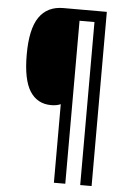

<svg xmlns="http://www.w3.org/2000/svg" viewBox="-59 -803 654 974"><g transform="rotate(5 267.5 -316.5)"><path d="M445 127H387V-703H311V127H253V-273Q232 -264 205 -264Q134 -264 96.5 -322.5Q59 -381 59 -509Q59 -639 100.5 -699.5Q142 -760 224 -760H445Z"/></g></svg>

Font: Noto Sans Myanmar Condensed
Style: Regular
Weight: 400
Width: 3
Designer: Monotype Design Team
Foundry: Monotype Imaging Inc.
Version: Version 2.107; ttfautohint (v1.8.4.7-5d5b)